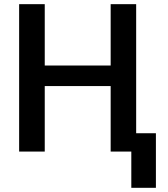

<svg xmlns="http://www.w3.org/2000/svg" viewBox="-20 -731 810 926"><path d="M72.3 0ZM636.7 0H513.7V-315.9H195.8V0H72.3V-710.9H195.8V-415H513.7V-710.9H636.7ZM731.9 174.8H613.3V-88.4H731.9Z"/></svg>

Font: Roboto Medium
Style: Regular
Weight: 500
Designer: Google
Version: Version 2.134; 2016; ttfautohint (v1.6)